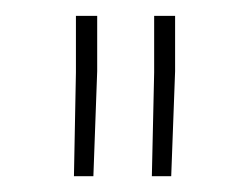

<svg xmlns="http://www.w3.org/2000/svg" viewBox="-20 -770 294 242"><path d="M102.5 -750V-680.2L97.7 -547.9H73.2L75.7 -678.7V-750ZM200.7 -750V-680.2L195.8 -547.9H171.4L174.3 -678.7V-750Z"/></svg>

Font: Vazirmatn UI Thin
Style: Regular
Weight: 100
Designer: Saber Rastikerdar
Foundry: Saber Rastikerdar
Version: Version 33.003